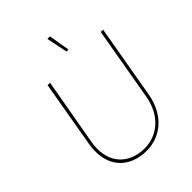

<svg xmlns="http://www.w3.org/2000/svg" viewBox="-251 -1028 1162 1162"><g transform="rotate(-45 329.5 -447.0)"><path d="M286 4C427 17 536 -76 562 -228L644 -700H624L542 -228C517 -86 416 -3 289 -15C158 -28 89 -128 114 -269L190 -700H169L95 -273C68 -116 142 -10 286 4ZM394 -763H411L388 -899H366Z"/></g></svg>

Font: Fixel Text 20240404 Thin
Style: Italic
Weight: 100
Width: 4
Italic angle: -10°
Designer: AlfaBravo + MacPaw
Foundry: Kyrylo Tkachov, Marchela Mozhyna, Serhii Makarenko, Maria Weinstein, Zakhar Kryvoshyya
Version: Version 1.211;Glyphs 3.2 (3225)